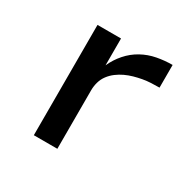

<svg xmlns="http://www.w3.org/2000/svg" viewBox="-126 -671 802 799"><g transform="rotate(30 275.0 -271.0)"><path d="M131 0V-530H244V-401Q259 -435 284 -463.5Q309 -492 341.5 -510Q374 -528 411 -535Q448 -542 485 -542V-433Q465 -433 445 -432Q425 -431 405.5 -427.5Q386 -424 366.5 -418.5Q347 -413 329 -404.5Q311 -396 295 -384Q279 -372 267 -356Q255 -340 249.5 -320.5Q244 -301 244 -281V0Z"/></g></svg>

Font: Lode
Style: Bold
Weight: 700
Monospace: yes
Designer: Belleve Invis
Foundry: Belleve Invis
Version: Version 29.2.0; ttfautohint (v1.8.3)